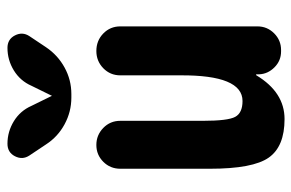

<svg xmlns="http://www.w3.org/2000/svg" viewBox="-160 -650 819 540"><g transform="rotate(-90 250.0 -380.5)"><path d="M384.8 -769.5Q409.2 -769.5 419.9 -748.5Q430.7 -727.5 418 -708L386.7 -661.1Q364.3 -627.9 329.6 -608.9Q294.9 -589.8 254.9 -589.8H245.1Q205.1 -589.8 169.9 -608.9Q134.8 -627.9 113.3 -661.1L82 -708Q69.3 -727.5 80.1 -748.5Q90.8 -769.5 115.2 -769.5Q149.4 -769.5 178.7 -751.5Q208 -733.4 221.7 -702.1L249 -646.5Q249 -645.5 250 -645Q251 -644.5 251 -646.5L278.3 -702.1Q292 -733.4 321.3 -751.5Q350.6 -769.5 384.8 -769.5ZM376 -519.5Q405.3 -519.5 425.3 -500Q445.3 -480.5 445.3 -452.1V-66.4Q445.3 -39.1 425.8 -19.5Q406.2 0 378.9 0H375Q348.6 0 330.1 -18.6Q311.5 -37.1 310.5 -61.5V-69.3Q310.5 -70.3 309.6 -70.3Q307.6 -70.3 307.6 -69.3Q259.8 9.8 184.6 9.8Q107.4 9.8 76.2 -34.7Q44.9 -79.1 44.9 -200.2V-452.1Q44.9 -480.5 64.5 -500Q84 -519.5 111.8 -519.5Q139.6 -519.5 159.7 -500Q179.7 -480.5 179.7 -452.1V-219.7Q179.7 -149.4 190.9 -128.9Q202.1 -108.4 235.4 -108.4Q308.6 -108.4 307.6 -283.2V-452.1Q307.6 -480.5 327.6 -500Q347.7 -519.5 376 -519.5Z"/></g></svg>

Font: Rounded-X Mgen+ 1m bold
Style: Bold
Weight: 700
Designer: [Source Han Sans]
Ryoko NISHIZUKA  (kana & ideographs); Paul D. Hunt (Latin, Greek & Cyrillic); Wenlong ZHANG  (bopomofo
Version: Version 1.059.20150602